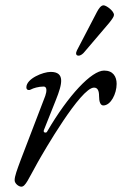

<svg xmlns="http://www.w3.org/2000/svg" viewBox="-20 -684 458 721"><path d="M275 -475C283 -475 292 -482 298 -490L390 -598C402 -613 408 -622 408 -628C408 -643 379 -664 369 -664C359 -664 351 -652 344 -639L269 -495C264 -485 264 -475 275 -475ZM60 17C76 17 86 -11 122 -75C144 -114 283 -355 333 -355C347 -355 352 -343 352 -323C352 -302 357 -288 368 -288C396 -288 418 -332 418 -369C418 -396 405 -419 371 -419C324 -419 237 -327 157 -190C156 -187 153 -186 150 -186C146 -186 142 -190 145 -196L190 -309C214 -369 225 -414 170 -414C142 -414 79 -389 79 -356C79 -349 83 -346 88 -346C91 -346 93 -346 96 -348C105 -353 125 -359 144 -359C157 -359 156 -341 150 -324L58 -84C44 -46 35 -23 35 -7C35 5 50 17 60 17Z"/></svg>

Font: EB Garamond
Style: Italic
Weight: 400
Italic angle: -17.2°
Designer: Georg Duffner and Octavio Pardo
Foundry: Georg Duffner
Version: Version 1.000;PS 001.000;hotconv 1.0.88;makeotf.lib2.5.64775